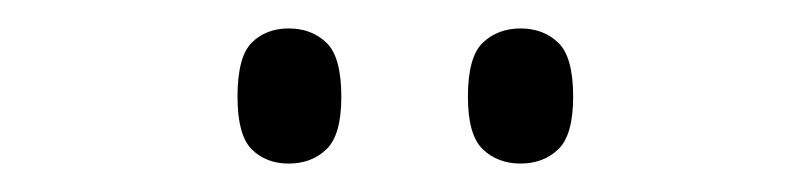

<svg xmlns="http://www.w3.org/2000/svg" viewBox="-20 -761 570 135"><path d="M346 -646Q330 -646 319.5 -656Q309 -666 309 -693Q309 -721 319.5 -731Q330 -741 346 -741Q362 -741 372.5 -731Q383 -721 383 -693Q383 -666 372.5 -656Q362 -646 346 -646ZM183 -646Q167 -646 157 -656Q147 -666 147 -693Q147 -721 157 -731Q167 -741 183 -741Q199 -741 209.5 -731Q220 -721 220 -693Q220 -666 209.5 -656Q199 -646 183 -646Z"/></svg>

Font: Noto Serif Armenian SemiCondensed Light
Style: Regular
Weight: 300
Width: 4
Designer: Monotype Design Team
Foundry: Monotype Imaging Inc.
Version: Version 2.008; ttfautohint (v1.8.4.7-5d5b)